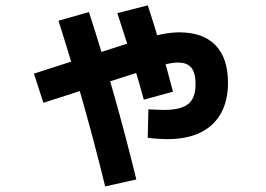

<svg xmlns="http://www.w3.org/2000/svg" viewBox="-20 -637 978 707"><path d="M524 -129.6 526.4 -234.6Q534.1 -234.1 541.7 -233.6Q549.4 -233.2 557.1 -233.2Q566.2 -232.2 583.1 -232.2Q625.9 -232.2 651.4 -241.9Q676.9 -251.6 688.5 -272.3Q700.1 -293 700.1 -327Q700.1 -368.6 684.6 -387.7Q669.1 -406.7 635.5 -406.7Q615.5 -406.7 583 -398.8Q550.5 -390.8 486.6 -370L139.7 -258.5L105 -365.9L452.3 -477.5Q528.3 -500.9 568 -509.4Q607.7 -517.9 640.4 -517.9Q727.6 -517.9 773.6 -470.4Q819.5 -423 819.5 -332.1Q819.5 -267 794 -220.5Q768.6 -173.9 718.8 -149.3Q668.9 -124.7 597.3 -124.7Q563.1 -124.7 524 -129.6ZM195.4 -560.6 307.5 -592.7Q354.1 -449.3 398.5 -293Q442.8 -136.7 482 23.9L367.2 49.4Q330 -103.4 285.9 -259.3Q241.8 -415.2 195.4 -560.6ZM412.1 -588.6 524.2 -617.3Q571.8 -472.4 617 -299.4L509.5 -269.9Q494.5 -326.6 471 -403.2Q447.6 -479.8 412.1 -588.6Z"/></svg>

Font: Pretendard JP Variable
Style: Regular
Weight: 400
Designer: Base glyphs from Inter by Rasmus Andersson; Hangul glyphs from Noto Sans CJK(Source Han Sans) by Jang Soo-young and Kang
Foundry: Kil Hyung-jin
Version: Version 1.307;Glyphs 3.2 (3192)